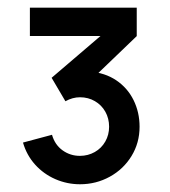

<svg xmlns="http://www.w3.org/2000/svg" viewBox="-20 -740 444 501"><path d="M188.8 -259.2Q155 -259.2 124.3 -272.6Q93.7 -286 71.6 -310.5Q49.5 -335.1 40 -368L115.7 -388.3Q123.1 -362.2 143.3 -347.7Q163.5 -333.2 188.8 -333.3Q209.8 -333.4 227.3 -343.3Q244.8 -353.2 254.8 -370.8Q264.7 -388.2 264.7 -409.3Q264.7 -430.8 254.9 -448.4Q245.1 -465.9 227.7 -476Q210.3 -486.2 188.7 -486.2Q169.2 -486.2 150.7 -475.8L114.7 -537L266.7 -667L274.5 -646H58V-720H336.8V-645.8L215 -528.8L213.8 -553.3Q254 -550.2 283.4 -530.4Q312.8 -510.6 328.5 -478.8Q344.2 -447 344.2 -409.3Q344.2 -367.2 323.2 -332.9Q302.3 -298.6 266.5 -278.9Q230.8 -259.2 188.8 -259.2Z"/></svg>

Font: Manrope
Style: Regular
Weight: 400
Designer: Mikhail Sharanda
Foundry: Mikhail Sharanda
Version: Version 4.503